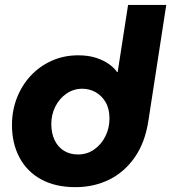

<svg xmlns="http://www.w3.org/2000/svg" viewBox="-20 -750 696 781"><path d="M287 11.3Q205.3 11.3 147.5 -20.3Q89.7 -52 59.2 -109.3Q28.7 -166.7 28.7 -241.7Q28.7 -300 48.7 -351.5Q68.7 -403 104.8 -441.8Q141 -480.7 190.3 -502.8Q239.7 -525 298 -525Q340.3 -525 371.7 -514.5Q403 -504 424.3 -488.5Q445.7 -473 456 -457H458.7L501 -730H656.3L583.7 -259.3Q570.3 -170.7 528.3 -110.3Q486.3 -50 424.2 -19.3Q362 11.3 287 11.3ZM297.3 -121.7Q334.3 -121.7 363.2 -142Q392 -162.3 408.7 -195.5Q425.3 -228.7 425.3 -268.3Q425.3 -307.7 409.5 -334.5Q393.7 -361.3 368.7 -375.2Q343.7 -389 315 -389Q279 -389 250.5 -369.3Q222 -349.7 205.3 -317Q188.7 -284.3 188.7 -245Q188.7 -209 201.7 -181Q214.7 -153 239.2 -137.3Q263.7 -121.7 297.3 -121.7Z"/></svg>

Font: MuseoModerno Thin
Style: Italic
Weight: 100
Italic angle: -9°
Designer: Pablo Cosgaya, Héctor Gatti, Marcela Romero, and the Authors of The MuseoModerno Project.
Foundry: Omnibus-Type Team
Version: Version 1.003